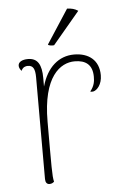

<svg xmlns="http://www.w3.org/2000/svg" viewBox="-52 -740 517 787"><g transform="rotate(-5 206.5 -347.0)"><path d="M188 -557 299 -689C285 -698 273 -701 254 -702L163 -562C165 -557 181 -556 188 -557ZM266 -512C203 -512 154 -470 132 -392V-427C132 -482 116 -510 76 -510C52 -510 36 -501 36 -486C36 -479 39 -472 46 -464C53 -480 65 -482 73 -482C94 -482 103 -469 103 -432V-14C103 0 109 8 120 8C129 8 135 4 139 0C133 -24 134 -59 134 -247C134 -433 207 -484 266 -484C311 -484 339 -464 339 -414C339 -396 337 -377 319 -355C321 -354 325 -353 331 -354C347 -357 368 -380 368 -418C368 -480 326 -512 266 -512Z"/></g></svg>

Font: Arima Koshi Thin
Style: Regular
Weight: 250
Designer: Joana Correia and Natanael Gama
Foundry: NDISCOVER
Version: Version 1.019;PS 001.019;hotconv 1.0.88;makeotf.lib2.5.64775